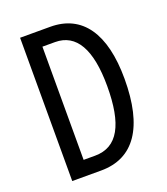

<svg xmlns="http://www.w3.org/2000/svg" viewBox="-132 -806 780 899"><g transform="rotate(-20 258.0 -357.0)"><path d="M467 -366C467 -593 382 -714 223 -714H73V0H217C381 0 467 -125 467 -366ZM379 -362C379 -172 328 -75 214 -75H157V-639H220C325 -639 379 -546 379 -362Z"/></g></svg>

Font: Noto Sans Devanagari ExtraCondensed
Style: Regular
Weight: 400
Width: 2
Designer: Jelle Bosma - Monotype Design Team
Foundry: Monotype Imaging Inc.
Version: Version 2.004